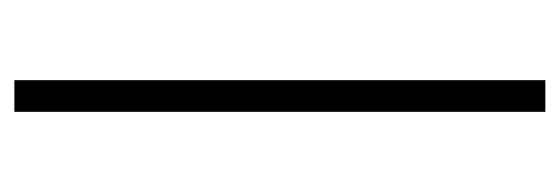

<svg xmlns="http://www.w3.org/2000/svg" viewBox="-272 -495 767 263"><g transform="rotate(-90 111.5 -363.5)"><path d="M133.2 -727.3H89.8V0H133.2Z"/></g></svg>

Font: Karasuma Gothic
Style: Thin
Weight: 200
Designer: Rasmus Andersson / Ryoko Ishizuka
Foundry: rsms
Version: Version 1.00